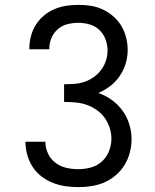

<svg xmlns="http://www.w3.org/2000/svg" viewBox="-20 -763 640 791"><path d="M303 8Q276 8 249 4Q222 0 197 -10Q172 -20 150.5 -36.5Q129 -53 114.5 -75.5Q100 -98 92.5 -124.5Q85 -151 85 -178Q85 -178 85 -178.5Q85 -179 85 -179H167Q167 -179 167 -179Q167 -179 167 -178Q167 -153 178 -130Q189 -107 209 -92Q229 -77 253.5 -71.5Q278 -66 303 -66Q329 -66 354.5 -73Q380 -80 399.5 -97.5Q419 -115 429 -140Q439 -165 439 -192Q439 -215 431.5 -237.5Q424 -260 410.5 -278.5Q397 -297 377.5 -310.5Q358 -324 336 -331.5Q314 -339 290.5 -341Q267 -343 244 -343V-416Q265 -416 286.5 -417.5Q308 -419 328.5 -426Q349 -433 366.5 -445.5Q384 -458 397 -475.5Q410 -493 416.5 -513.5Q423 -534 423 -555Q423 -579 414.5 -601.5Q406 -624 389 -640Q372 -656 349 -662.5Q326 -669 303 -669Q280 -669 258 -663.5Q236 -658 218.5 -643Q201 -628 192 -606.5Q183 -585 183 -562Q183 -562 183 -561.5Q183 -561 183 -560H101Q101 -561 101 -562Q101 -563 101 -564Q101 -589 107.5 -614Q114 -639 127.5 -660.5Q141 -682 160.5 -698.5Q180 -715 203.5 -725Q227 -735 252 -739Q277 -743 303 -743Q329 -743 354.5 -739Q380 -735 403.5 -724Q427 -713 447 -695.5Q467 -678 480 -656Q493 -634 499.5 -608.5Q506 -583 506 -557Q506 -528 497.5 -500.5Q489 -473 473 -449.5Q457 -426 434 -408.5Q411 -391 385 -380Q414 -370 440 -351.5Q466 -333 484.5 -307.5Q503 -282 512.5 -251.5Q522 -221 522 -190Q522 -162 515 -135Q508 -108 493.5 -84Q479 -60 457.5 -41.5Q436 -23 411 -12Q386 -1 358 3.5Q330 8 303 8Z"/></svg>

Font: Iosevka Curly Slab Extended
Style: Regular
Weight: 400
Width: 7
Monospace: yes
Designer: Belleve Invis
Foundry: Belleve Invis
Version: Version 11.1.0; ttfautohint (v1.8.3)